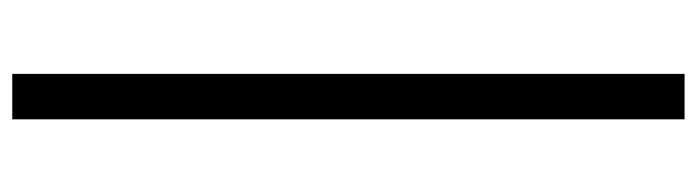

<svg xmlns="http://www.w3.org/2000/svg" viewBox="-442 -442 1164 321"><g transform="rotate(90 140.5 -281.0)"><path d="M103 281H179V-843H103Z"/></g></svg>

Font: Kinto Sans Med
Style: Regular
Weight: 500
Designer: Authors: Ryoko NISHIZUKA  (kana & ideographs); Paul D. Hunt (Latin, Greek & Cyrillic); Wenlong ZHANG  (bopomofo); Sandol
Foundry: Adobe Systems Incorporated, ookami Inc.
Version: Version 0.001